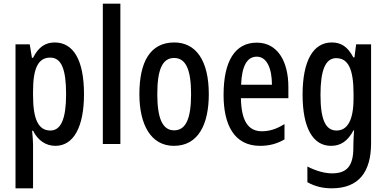

<svg xmlns="http://www.w3.org/2000/svg" viewBox="-20 -780 2092 1040"><path d="M276 -550C228 -550 189 -527 159 -467H153L141 -540H64V240H159V3C159 -15 157 -39 154 -72H159C185 -19 229 10 280 10C379 10 435 -93 435 -270C435 -454 378 -550 276 -550ZM252 -468C314 -468 338 -402 338 -269C338 -136 310 -73 253 -73C189 -73 159 -132 159 -263V-286C159 -412 188 -468 252 -468Z M632 0V-760H537V0Z M1111 -270C1111 -453 1041 -550 924 -550C793 -550 735 -444 735 -270C735 -107 796 10 922 10C1055 10 1111 -108 1111 -270ZM832 -270C832 -402 859 -466 923 -466C987 -466 1015 -402 1015 -270C1015 -138 987 -74 923 -74C860 -74 832 -140 832 -270Z M1371 -549C1253 -549 1191 -449 1191 -266C1191 -106 1247 10 1389 10C1437 10 1481 -1 1521 -25V-108C1478 -81 1440 -69 1398 -69C1323 -69 1287 -128 1285 -248H1542V-309C1542 -447 1484 -549 1371 -549ZM1371 -473C1427 -473 1453 -406 1453 -321H1286C1290 -426 1320 -473 1371 -473Z M1777 -550C1677 -550 1619 -452 1619 -267C1619 -89 1674 10 1773 10C1825 10 1863 -15 1895 -74H1898C1896 -45 1894 -16 1894 8V21C1894 123 1855 159 1779 159C1740 159 1694 147 1645 122V207C1687 230 1728 240 1777 240C1924 240 1990 151 1990 -5V-540H1909L1900 -469H1894C1863 -528 1827 -550 1777 -550ZM1801 -465C1865 -465 1895 -408 1895 -272V-247C1895 -129 1862 -73 1803 -73C1743 -73 1716 -133 1716 -266C1716 -398 1742 -465 1801 -465Z"/></svg>

Font: Noto Sans Gurmukhi UI ExtraCondensed Medium
Style: Regular
Weight: 500
Width: 2
Designer: Jelle Bosma - Monotype Design Team
Foundry: Monotype Imaging Inc.
Version: Version 2.004